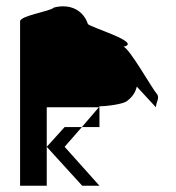

<svg xmlns="http://www.w3.org/2000/svg" viewBox="-20 -780 561 612"><path d="M44 -188H129V-312L242 -188H297L186 -312L241 -375H186L129 -312V-438H295L297 -441C313 -441 374 -447 386 -459C402 -471 412 -486 416 -504L477 -438C477 -454 491 -469 479 -482C467 -494 390 -631 373 -631C438 -644 260 -695 260 -704C245 -748 203 -769 152 -756C141 -744 44 -730 44 -712ZM241 -375H297V-438H295Z"/></svg>

Font: bitstorm
Style: cn
Weight: 400
Version: Version 0.2